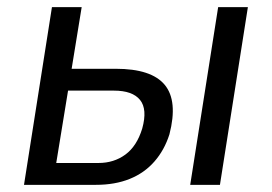

<svg xmlns="http://www.w3.org/2000/svg" viewBox="-20 -516 758 536"><path d="M47 0 125 -496H208L180 -324H303Q403 -324 440 -279Q477 -234 453 -141Q439 -97 411 -65Q383 -33 342 -16.5Q301 0 248 0ZM137 -61H255Q298 -61 330 -84.5Q362 -108 377 -157Q392 -211 371 -237Q350 -263 298 -263H170ZM511 0 589 -496H672L594 0Z"/></svg>

Font: Nunito Sans 7pt Condensed
Style: Italic
Weight: 400
Width: 3
Italic angle: -9°
Designer: Vernon Adams
Foundry: Vernon Adams
Version: Version 3.101;gftools[0.9.27]